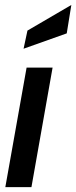

<svg xmlns="http://www.w3.org/2000/svg" viewBox="-20 -774 315 794"><path d="M2 0 90 -494.5H197.5L110 0ZM77.5 -572.5 93.5 -647.5 275 -753.5 256 -636Z"/></svg>

Font: Cabin Condensed SemiBold
Style: Italic
Weight: 600
Width: 3
Italic angle: -10°
Designer: Pablo Impallari
Foundry: Pablo Impallari. http://www.impallari.com Igino Marini. http://www.ikern.com
Version: Version 3.001; ttfautohint (v1.8.3)